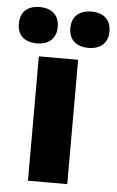

<svg xmlns="http://www.w3.org/2000/svg" viewBox="-93 -733 467 769"><g transform="rotate(5 140.0 -348.5)"><path d="M49 -500V0H207V-500ZM-42 -622C-42 -579 -15 -551 36 -551C86 -551 114 -579 114 -622V-625C114 -669 86 -697 36 -697C-15 -697 -42 -669 -42 -625ZM165 -622C165 -579 193 -551 244 -551C293 -551 322 -579 322 -622V-625C322 -669 294 -697 244 -697C193 -697 165 -669 165 -625Z"/></g></svg>

Font: LT Wave Alt Black
Style: Regular
Weight: 900
Designer: Daniel Lyons
Version: Version 2.5 (Glyphs App)